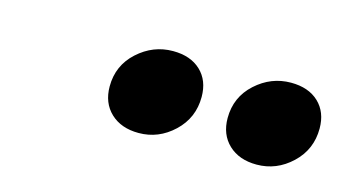

<svg xmlns="http://www.w3.org/2000/svg" viewBox="-35 -814 585 327"><g transform="rotate(15 257.5 -650.0)"><path d="M151 -639Q151 -676 178 -700.5Q205 -725 240 -725Q271 -725 289 -708Q307 -691 307 -662Q307 -625 280.5 -600Q254 -575 219 -575Q188 -575 169.5 -592.5Q151 -610 151 -639ZM359 -639Q359 -676 386 -700.5Q413 -725 448 -725Q479 -725 497 -708Q515 -691 515 -662Q515 -625 488.5 -600Q462 -575 427 -575Q396 -575 377.5 -592.5Q359 -610 359 -639Z"/></g></svg>

Font: Radio Canada
Style: Italic
Weight: 400
Italic angle: -12°
Designer: Charles Daoud, Etienne Aubert Bonn, Alexandre Saumier Demers, Jacques Le Bailly
Foundry: Radio-Canada
Version: Version 2.104;gftools[0.9.28.dev5+ged2979d]